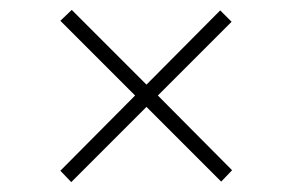

<svg xmlns="http://www.w3.org/2000/svg" viewBox="-20 -423 590 388"><path d="M449 -79 427 -56 276 -207 124 -55 102 -78 253 -230 102 -381 125 -403 276 -252 425 -402 448 -379 299 -230Z"/></svg>

Font: EauTestText Light
Style: Regular
Weight: 300
Designer: Christian Thalmann (Catharsis Fonts)
Version: Version 0.001;PS 000.001;hotconv 1.0.88;makeotf.lib2.5.64775